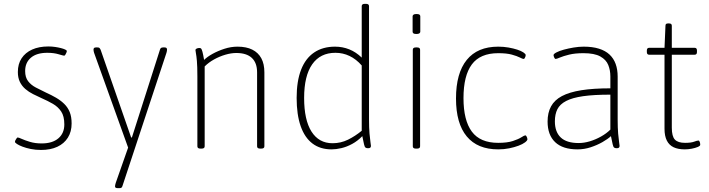

<svg xmlns="http://www.w3.org/2000/svg" viewBox="-20 -772 3693 1000"><path d="M194 9Q165 9 140.5 4Q116 -1 97.5 -8Q79 -15 68.5 -22Q58 -29 58 -33Q58 -37 60.5 -42Q63 -47 66.5 -51.5Q70 -56 72 -56Q77 -56 93.5 -48.5Q110 -41 136.5 -33Q163 -25 197 -25Q253 -25 284 -51.5Q315 -78 315 -124Q315 -167 298.5 -191.5Q282 -216 255 -231.5Q228 -247 196 -261Q174 -271 152 -282Q130 -293 112 -308.5Q94 -324 83.5 -345.5Q73 -367 73 -397Q73 -439 92.5 -468.5Q112 -498 147.5 -514Q183 -530 232 -530Q250 -530 267 -527.5Q284 -525 297.5 -521.5Q311 -518 319.5 -514Q328 -510 328 -506Q328 -503 325.5 -497Q323 -491 320 -486.5Q317 -482 314 -482Q310 -482 285 -489.5Q260 -497 226 -497Q171 -497 141 -471.5Q111 -446 111 -402Q111 -369 126.5 -349Q142 -329 167 -316Q192 -303 219 -290Q248 -277 272 -263Q296 -249 314.5 -231Q333 -213 343 -188.5Q353 -164 353 -129Q353 -86 333.5 -55Q314 -24 278.5 -7.5Q243 9 194 9Z M594 208Q587 208 583 206Q579 204 579 198Q579 195 580.5 189Q582 183 583 180L656 -28V21L470 -497Q469 -500 468 -505Q467 -510 467 -513Q467 -520 470.5 -522.5Q474 -525 480 -525H487Q494 -525 497 -523Q500 -521 504 -513L663 -56H667L813 -513Q815 -520 819 -522.5Q823 -525 830 -525H837Q843 -525 846.5 -522.5Q850 -520 850 -513Q850 -510 849 -505Q848 -500 847 -497L618 196Q616 203 612.5 205.5Q609 208 601 208Z M1024 2Q1016 2 1012 -1Q1008 -4 1008 -10V-373Q1008 -427 1005.5 -454.5Q1003 -482 1000.5 -494Q998 -506 998 -511Q998 -514 1000 -516Q1002 -518 1005 -519.5Q1008 -521 1012 -521.5Q1016 -522 1019 -522Q1025 -522 1028 -518.5Q1031 -515 1034.5 -502Q1038 -489 1043 -460Q1059 -476 1087 -491.5Q1115 -507 1149 -518Q1183 -529 1217 -529Q1263 -529 1294 -513.5Q1325 -498 1341 -468.5Q1357 -439 1357 -395V-10Q1357 -4 1353 -1Q1349 2 1340 2H1336Q1327 2 1323 -1Q1319 -4 1319 -10V-395Q1319 -445 1291.5 -470.5Q1264 -496 1211 -496Q1184 -496 1153.5 -487Q1123 -478 1095 -462.5Q1067 -447 1046 -426V-10Q1046 -4 1042 -1Q1038 2 1030 2Z M1707 6Q1648 6 1607.5 -24.5Q1567 -55 1546 -115Q1525 -175 1525 -262Q1525 -349 1548 -408.5Q1571 -468 1616 -498.5Q1661 -529 1725 -529Q1764 -529 1799 -515Q1834 -501 1864 -472V-740Q1864 -746 1868 -749Q1872 -752 1880 -752H1886Q1894 -752 1898 -749Q1902 -746 1902 -740V-150Q1902 -106 1904.5 -76.5Q1907 -47 1909.5 -31.5Q1912 -16 1912 -12Q1912 -9 1911 -6.5Q1910 -4 1908 -2.5Q1906 -1 1903 -0.5Q1900 0 1896 0Q1888 0 1883.5 -3.5Q1879 -7 1876 -20.5Q1873 -34 1867 -63Q1843 -38 1814.5 -22.5Q1786 -7 1758 -0.5Q1730 6 1707 6ZM1712 -26Q1755 -26 1792.5 -44.5Q1830 -63 1864 -91V-431Q1835 -464 1800.5 -480.5Q1766 -497 1727 -497Q1648 -497 1606 -437Q1564 -377 1564 -262Q1564 -147 1602.5 -86.5Q1641 -26 1712 -26Z M2146 2Q2138 2 2134 -1Q2130 -4 2130 -10V-513Q2130 -519 2134 -522Q2138 -525 2146 -525H2152Q2160 -525 2164 -522Q2168 -519 2168 -513V-10Q2168 -4 2164 -1Q2160 2 2152 2ZM2149 -595Q2138 -595 2133.5 -598Q2129 -601 2129 -607V-687Q2129 -692 2133.5 -695.5Q2138 -699 2149 -699Q2160 -699 2164.5 -696Q2169 -693 2169 -687V-607Q2169 -602 2164.5 -598.5Q2160 -595 2149 -595Z M2575 6Q2467 6 2411 -61.5Q2355 -129 2355 -259Q2355 -391 2411 -460Q2467 -529 2575 -529Q2603 -529 2628.5 -524.5Q2654 -520 2674 -513.5Q2694 -507 2706 -499Q2718 -491 2718 -485Q2718 -482 2716.5 -477Q2715 -472 2712.5 -468.5Q2710 -465 2707 -465Q2702 -465 2687.5 -472.5Q2673 -480 2646 -487.5Q2619 -495 2575 -495Q2481 -495 2437.5 -436.5Q2394 -378 2394 -261Q2394 -145 2437.5 -86.5Q2481 -28 2575 -28Q2622 -28 2651 -37.5Q2680 -47 2695.5 -57Q2711 -67 2716 -67Q2719 -67 2721.5 -63Q2724 -59 2725.5 -54.5Q2727 -50 2727 -47Q2727 -40 2714.5 -30.5Q2702 -21 2680.5 -13Q2659 -5 2632 0.5Q2605 6 2575 6Z M2988 6Q2911 6 2871.5 -31.5Q2832 -69 2832 -139Q2832 -185 2850 -218Q2868 -251 2906.5 -271.5Q2945 -292 3007.5 -302Q3070 -312 3159 -312V-374Q3159 -406 3148 -433.5Q3137 -461 3106.5 -478Q3076 -495 3019 -495Q2975 -495 2944.5 -487.5Q2914 -480 2896.5 -472.5Q2879 -465 2874 -465Q2872 -465 2870 -467Q2868 -469 2866.5 -472.5Q2865 -476 2864 -479.5Q2863 -483 2863 -485Q2863 -491 2878 -499Q2893 -507 2917 -513.5Q2941 -520 2968 -524.5Q2995 -529 3020 -529Q3066 -529 3099.5 -518.5Q3133 -508 3154.5 -488Q3176 -468 3186.5 -439Q3197 -410 3197 -373V-150Q3197 -106 3199.5 -76.5Q3202 -47 3204.5 -31.5Q3207 -16 3207 -12Q3207 -9 3206 -6.5Q3205 -4 3203 -2.5Q3201 -1 3198 -0.5Q3195 0 3191 0Q3183 0 3178.5 -3.5Q3174 -7 3171 -20.5Q3168 -34 3162 -63Q3146 -48 3118 -32Q3090 -16 3056.5 -5Q3023 6 2988 6ZM2994 -27Q3022 -27 3052 -36Q3082 -45 3110.5 -61Q3139 -77 3159 -97V-279Q3073 -279 3017 -271Q2961 -263 2928.5 -246Q2896 -229 2883 -203Q2870 -177 2870 -140Q2870 -85 2900.5 -56Q2931 -27 2994 -27Z M3547 6Q3512 6 3488.5 -5Q3465 -16 3453 -40Q3441 -64 3441 -101V-487H3361Q3349 -487 3349 -501V-509Q3349 -523 3361 -523H3441L3446 -638Q3446 -645 3449.5 -647.5Q3453 -650 3461 -650H3464Q3472 -650 3475.5 -647Q3479 -644 3479 -638V-523H3598Q3610 -523 3610 -509V-501Q3610 -487 3598 -487H3479V-107Q3479 -62 3495 -45Q3511 -28 3548 -28Q3579 -28 3595 -34Q3611 -40 3618 -40Q3620 -40 3622 -37.5Q3624 -35 3625 -31.5Q3626 -28 3626.5 -24.5Q3627 -21 3627 -18Q3627 -12 3614 -6.5Q3601 -1 3582.5 2.5Q3564 6 3547 6Z"/></svg>

Font: Asap Thin
Style: Regular
Weight: 250
Designer: Pablo Cosgaya
Foundry: Omnibus-Type
Version: Version 3.001